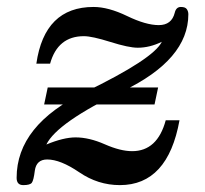

<svg xmlns="http://www.w3.org/2000/svg" viewBox="-20 -520 588 552"><path d="M324.7 12.2Q261.7 12.2 207.8 -24.7Q153.8 -61.5 115.7 -61.5Q84.5 -61.5 80.1 -29.3Q76.7 -1.5 71.5 5.4Q66.4 12.2 46.9 12.2Q27.8 12.2 27.8 -8.8Q27.8 -160.2 224.6 -255.4Q421.4 -350.6 445.3 -399.9Q410.6 -382.8 376 -382.8Q350.1 -382.8 297.4 -399.4Q244.6 -416 221.2 -416Q146 -416 124 -336.9H84.5Q107.9 -500 249 -500Q291.5 -500 345.5 -473.9Q399.4 -447.8 436.5 -447.8Q473.6 -447.8 482.4 -483.4Q486.3 -500 500 -500Q512.7 -500 517.1 -493.7Q521.5 -487.3 521.5 -479Q521.5 -348.6 332.8 -258.1Q144 -167.5 113.3 -104.5Q162.6 -125 197.3 -125Q236.3 -125 281.2 -105.2Q326.2 -85.4 359.9 -85.4Q432.6 -85.4 456.5 -174.3H496.1Q462.4 12.2 324.7 12.2ZM424.3 -219.7H106.9L117.2 -268.6H434.6Z"/></svg>

Font: Munson
Style: Italic
Weight: 400
Italic angle: -12°
Designer: Paul James MIller
Foundry: High-Logic / Made with FontCreator
Version: Version 2.10;May 5, 2019;FontCreator 11.5.0.2430 64-bit